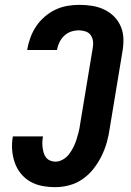

<svg xmlns="http://www.w3.org/2000/svg" viewBox="-20 -763 540 791"><path d="M208 8Q180 8 153.5 3Q127 -2 104.5 -15Q82 -28 65.5 -48.5Q49 -69 40.5 -94Q32 -119 30 -146Q28 -173 33 -201H157Q155 -190 154.5 -178.5Q154 -167 155.5 -155.5Q157 -144 160 -133.5Q163 -123 169.5 -114.5Q176 -106 186.5 -101.5Q197 -97 209 -97Q224 -97 239.5 -106Q255 -115 265 -128.5Q275 -142 282.5 -157Q290 -172 295 -187.5Q300 -203 304 -219Q308 -235 310 -251L362 -565Q365 -580 363 -594Q361 -608 353.5 -618.5Q346 -629 332.5 -633.5Q319 -638 305 -638Q289 -638 273.5 -633Q258 -628 245.5 -616.5Q233 -605 225.5 -590Q218 -575 215 -559V-557H92L93 -562Q97 -586 106 -610Q115 -634 129.5 -655.5Q144 -677 164.5 -694.5Q185 -712 208 -723Q231 -734 256 -738.5Q281 -743 306 -743Q333 -743 359 -739Q385 -735 408.5 -724Q432 -713 450 -695Q468 -677 478 -653Q488 -629 488.5 -602Q489 -575 484 -548L432 -234Q428 -205 420 -176.5Q412 -148 398.5 -120.5Q385 -93 366 -68.5Q347 -44 321.5 -26Q296 -8 266.5 0Q237 8 208 8Z"/></svg>

Font: Iosevka SS18 Extrabold
Style: Italic
Weight: 800
Italic angle: -9°
Monospace: yes
Designer: Belleve Invis
Foundry: Belleve Invis
Version: Version 25.1.1; ttfautohint (v1.8.4)